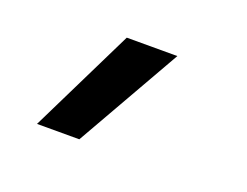

<svg xmlns="http://www.w3.org/2000/svg" viewBox="-64 -281 728 567"><g transform="rotate(20 300.0 2.0)"><path d="M89 167 251 -163H410L222 167Z"/></g></svg>

Font: Iosevka SS04 XBd Ex
Style: Italic
Weight: 800
Width: 7
Italic angle: -9°
Monospace: yes
Designer: Belleve Invis
Foundry: Belleve Invis
Version: Version 19.0.0; ttfautohint (v1.8.4)